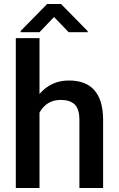

<svg xmlns="http://www.w3.org/2000/svg" viewBox="-20 -941 595 961"><path d="M59.1 0ZM177.7 -470.7Q235.8 -538.1 324.7 -538.1Q493.7 -538.1 496.1 -345.2V0H377.4V-340.8Q377.4 -395.5 353.8 -418.2Q330.1 -440.9 284.2 -440.9Q212.9 -440.9 177.7 -377.4V0H59.1V-750H177.7ZM418.9 -785.2V-779.8H323.7L250.5 -856L177.7 -779.8H83.5V-786.1L215.8 -920.9H285.6Z"/></svg>

Font: Roboto Medium
Style: Regular
Weight: 500
Designer: Google
Version: Version 2.134; 2016; ttfautohint (v1.6)